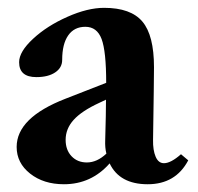

<svg xmlns="http://www.w3.org/2000/svg" viewBox="-20 -459 506 490"><path d="M143.1 11.2Q91.3 11.2 56.9 -15.9Q22.5 -43 22.5 -84Q22.5 -158.7 147 -207L251 -247.6Q251 -328.1 239.3 -359.4Q227.5 -390.6 197.8 -390.6Q169.4 -390.6 154.1 -368.7Q138.7 -346.7 138.7 -306.2Q138.7 -286.1 120.8 -274.2Q103 -262.2 72.8 -262.2Q28.8 -262.2 28.8 -300.3Q28.8 -327.1 64.5 -360.1Q100.1 -393.1 151.9 -416Q203.6 -439 245.6 -439Q314 -439 343.5 -403.8Q373 -368.7 373 -287.6Q373 -255.9 370.6 -102.1Q370.1 -75.7 377.2 -59.1Q384.3 -42.5 398.4 -42.5Q416 -42.5 441.9 -65.4L460.4 -49.8Q428.2 11.2 356.9 11.2Q285.2 11.2 259.8 -42Q212.9 11.2 143.1 11.2ZM147.5 -102.1Q147.5 -76.2 162.6 -60.3Q177.7 -44.4 201.7 -44.4Q227.5 -44.4 251.5 -66.9Q247.6 -82.5 248.5 -101.6Q250.5 -170.9 250.5 -204.6L232.9 -196.3Q188.5 -175.8 168 -153.1Q147.5 -130.4 147.5 -102.1Z"/></svg>

Font: Elstob 14pt
Style: Bold
Weight: 700
Designer: Peter S. Baker
Version: Version 1.015